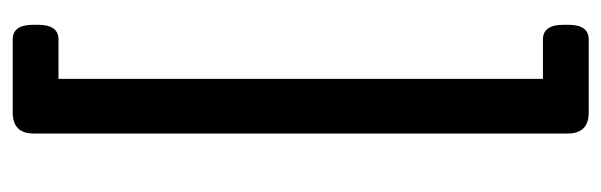

<svg xmlns="http://www.w3.org/2000/svg" viewBox="-342 -466 946 302"><g transform="rotate(90 131.0 -315.0)"><path d="M157 -768Q190 -768 190 -735V105Q190 138 157 138H42Q19 138 19 106V98Q19 66 42 66H104V-696H42Q19 -696 19 -728V-736Q19 -768 42 -768Z"/></g></svg>

Font: Asap Semi Condensed Medium
Style: Regular
Weight: 500
Width: 4
Designer: Pablo Cosgaya
Foundry: Omnibus-Type
Version: Version 3.001; ttfautohint (v1.8.4.7-5d5b)